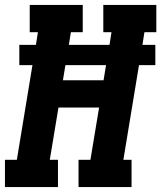

<svg xmlns="http://www.w3.org/2000/svg" viewBox="-21 -755 651 775"><path d="M-1 0V-110H47L110 -492H57V-574H124L132 -625H99V-735H313V-625H265L257 -574H421L429 -625H396V-735H610V-625H562L554 -574H606V-492H540L477 -110H510V0H296V-110H344L379 -321H215L180 -110H213V0ZM233 -431H397L407 -492H243Z"/></svg>

Font: Iosevka Etoile XBdObl
Style: Regular
Weight: 800
Italic angle: -9°
Designer: Belleve Invis
Foundry: Belleve Invis
Version: Version 15.5.2; ttfautohint (v1.8.4)